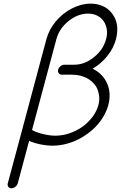

<svg xmlns="http://www.w3.org/2000/svg" viewBox="-20 -789 655 1040"><path d="M265.4 0Q233.6 0 199.2 -7Q164.8 -13.9 137.7 -25.9L76.2 203.9Q73.2 214.8 63.1 222.8Q53 230.7 42 230.7Q31 230.7 25.1 222.8Q19.3 214.8 22.2 203.9L95.2 -67.9Q95.5 -69.8 96.4 -72.5L231.4 -576.9Q245.4 -628.9 282.3 -673.2Q319.3 -717.5 369.8 -743.4Q420.2 -769.3 471.4 -769.3Q502.2 -769.3 528.4 -759.4Q554.7 -749.5 572.9 -731.9Q591.1 -714.4 602.5 -690.2Q614 -666 615.1 -637.5Q616.2 -608.9 608.4 -576.9Q595.2 -527.8 561.3 -485.6Q527.3 -443.4 481.7 -417Q536.4 -390.1 560.1 -337.3Q583.7 -284.4 566.4 -219.2Q556.6 -182.9 535 -149.2Q513.4 -115.5 483.6 -88.6Q453.9 -61.8 418.6 -41.7Q383.3 -21.7 343.8 -10.9Q304.2 0 265.4 0ZM329.1 -438.5H382.8Q438.2 -438.5 488.8 -479Q539.3 -519.5 554.7 -576.9Q562.7 -605.7 558.3 -631Q554 -656.2 541.1 -674.9Q528.3 -693.6 506.2 -704.5Q484.1 -715.3 457 -715.3Q401.6 -715.3 351.2 -674.8Q300.8 -634.3 285.4 -576.9L153.6 -85Q173.3 -72.8 211.1 -63.4Q248.8 -54 279.8 -54Q318.8 -54 357.7 -67.4Q396.5 -80.8 427.5 -103.3Q458.5 -125.7 481.2 -156.1Q503.9 -186.5 512.7 -219.2Q519 -241.5 517.6 -262.3Q516.1 -283.2 509.5 -301.5Q502.9 -319.8 489.5 -335.1Q476.1 -350.3 458.5 -361.3Q440.9 -372.3 417.7 -378.4Q394.5 -384.5 368.4 -384.5H314.7Q303.7 -384.5 297.9 -392.6Q292 -400.6 294.9 -411.6Q297.9 -422.6 308 -430.5Q318.1 -438.5 329.1 -438.5Z"/></svg>

Font: Tecnico
Style: FinoInclinado
Weight: 400
Italic angle: -15°
Version: Version 1.3